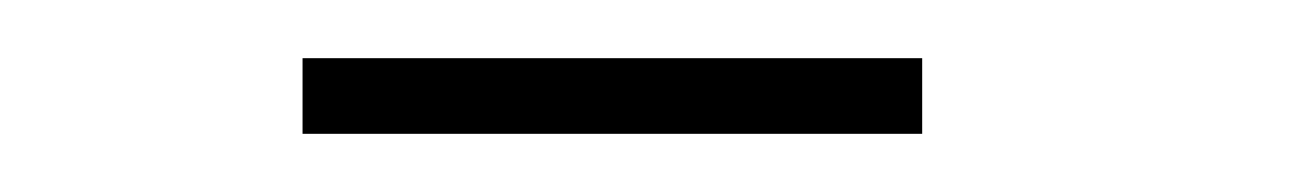

<svg xmlns="http://www.w3.org/2000/svg" viewBox="-20 -670 450 66"><path d="M84 -624V-650H297V-624Z"/></svg>

Font: Piazzolla SC Thin
Style: Regular
Weight: 100
Designer: Juan Pablo del Peral
Foundry: Huerta Tipografica
Version: Version 1.330